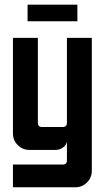

<svg xmlns="http://www.w3.org/2000/svg" viewBox="-20 -645 451 826"><path d="M98.6 -625H312.9V-553.6H98.6ZM35.7 -482.1H142.9V-116.4Q142.9 -98.6 160.7 -98.6H250Q267.9 -98.6 267.9 -116.4V-482.1H375V89.3Q375 119.3 354.3 140Q333.6 160.7 303.6 160.7H35.7V62.9H250Q267.9 62.9 267.9 45V-35.7Q265 -20 250.4 -10Q235.7 0 219.3 0H107.1Q77.1 0 56.4 -20.7Q35.7 -41.4 35.7 -71.4Z"/></svg>

Font: Aire Exterior
Style: Regular
Weight: 400
Width: 4
Designer: Jayvee Enaguas (HarvettFox96)
Version: 20190503.02